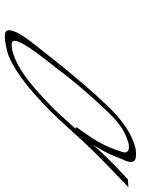

<svg xmlns="http://www.w3.org/2000/svg" viewBox="88 -643 593 809"><g transform="rotate(90 384.5 -238.5)"><path d="M735.6 -481C698.2 -446 654.8 -405 613.3 -360C603.8 -349 595.1 -340 590.4 -334C593.5 -339 599 -349 607.6 -363C628 -397 638.9 -426 650 -455C671.4 -495 665.1 -515 633.8 -515C612.2 -517 581.9 -509 543.7 -489C488.1 -459 446.2 -418 382.2 -348C357.8 -321 319.9 -277 270.2 -217C246.5 -188 209 -140 156 -73C114.9 -19 100.4 15 110.6 31C118.8 41 147.7 40 198.5 27C217.5 22 241.7 11 271.9 -8C302.1 -27 336.2 -52 374.2 -85C421.7 -128 458 -163 481.7 -189L576.5 -293C658.2 -380 727.2 -442 762.7 -477C764.7 -479 766.6 -481 768.6 -483ZM522.5 -260 457.7 -189C421.4 -149 348.6 -84 331.1 -71C286 -34 219.3 9 166.3 9C128.3 9 166.3 -55 269 -182C303.6 -230 351 -287 411 -353C461.5 -408 497.1 -445 538.4 -466C556.7 -475 562.3 -476 578.2 -482C604.5 -489 618.2 -485 622.4 -471C624.9 -462 600.8 -401 593 -386C583.6 -368 571.1 -342 552.2 -316C539.6 -299 532.5 -288 527.8 -281L520 -271C515.2 -264 515.3 -260 522.5 -260Z"/></g></svg>

Font: MewTooHand
Style: UltimateCondIta
Weight: 400
Designer: Mew Too, Robert Jablonski
Version: Version 0.77